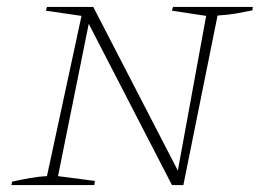

<svg xmlns="http://www.w3.org/2000/svg" viewBox="-20 -536 752 556"><path d="M481 -516H712L711 -506Q686 -501 664 -497Q642 -493 610 -491L511 0H478L237 -467L148 -26L255 -12L253 0H13L15 -10Q42 -16 67.5 -20.5Q93 -25 116 -26L216 -490L113 -505L116 -516H250L495 -42L577 -490L478 -505Z"/></svg>

Font: Piazzolla SC Thin
Style: Italic
Weight: 100
Italic angle: -11.3°
Designer: Juan Pablo del Peral
Foundry: Huerta Tipografica
Version: Version 1.330